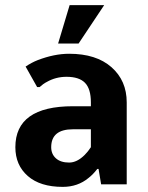

<svg xmlns="http://www.w3.org/2000/svg" viewBox="-20 -720 580 750"><path d="M207 -550 252 -700H387L287 -550ZM225 10Q137 10 88.5 -32.5Q40 -75 40 -145Q40 -305 265 -305H335V-320Q335 -373 312 -396.5Q289 -420 240 -420Q198 -420 163 -400Q149 -393 135 -380H125L80 -460Q104 -476 127 -485Q192 -510 250 -510Q356 -510 415.5 -457.5Q475 -405 475 -320V0H375L365 -60H360Q343 -38 326 -25Q284 10 225 10ZM250 -85Q281 -85 311 -115Q324 -128 335 -145V-215H265Q180 -215 180 -145Q180 -118 198.5 -101.5Q217 -85 250 -85Z"/></svg>

Font: Scada
Style: Bold
Weight: 700
Designer: Jovanny Lemonad
Foundry: Jovanny Lemonad
Version: Version 4.100;PS 004.100;hotconv 1.0.88;makeotf.lib2.5.64775